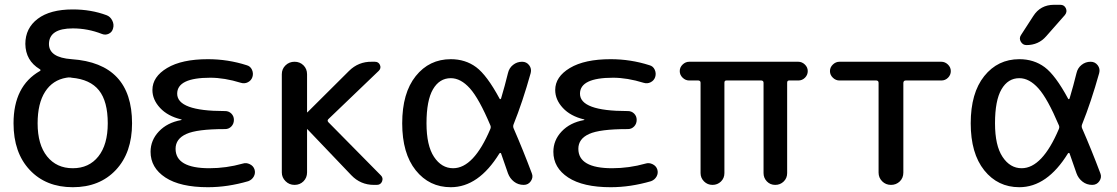

<svg xmlns="http://www.w3.org/2000/svg" viewBox="-20 -780 4711 810"><path d="M259.8 -452.1Q202.1 -442.4 170.4 -393.1Q138.7 -343.8 138.7 -259.8Q138.7 -169.9 178.7 -120.1Q218.8 -70.3 287.1 -70.3Q355.5 -70.3 395 -120.1Q434.6 -169.9 434.6 -259.8Q434.6 -352.5 397.5 -398.9Q360.4 -445.3 282.2 -452.1Q281.2 -452.1 279.8 -452.6Q278.3 -453.1 277.3 -453.1Q270.5 -454.1 259.8 -452.1ZM37.1 -259.8Q37.1 -417 148.4 -480.5Q154.3 -484.4 147.5 -488.3Q87.9 -524.4 86.9 -594.7Q86.9 -661.1 139.2 -700.7Q191.4 -740.2 287.1 -740.2Q364.3 -740.2 429.7 -715.8Q445.3 -710 453.6 -693.4Q461.9 -676.8 457 -660.2Q453.1 -644.5 439 -637.7Q424.8 -630.9 410.2 -636.7Q350.6 -660.2 287.1 -660.2Q187.5 -660.2 186.5 -594.7Q186.5 -537.1 282.2 -530.3Q537.1 -512.7 537.1 -259.8Q537.1 -135.7 468.8 -63Q400.4 9.8 287.1 9.8Q173.8 9.8 105.5 -63Q37.1 -135.7 37.1 -259.8Z M857.4 9.8Q740.2 9.8 677.7 -31.2Q615.2 -72.3 615.2 -139.6Q615.2 -188.5 650.4 -225.6Q685.5 -262.7 744.1 -273.4Q746.1 -273.4 746.1 -275.4Q746.1 -276.4 744.1 -276.4Q687.5 -290 655.3 -324.7Q623 -359.4 623 -400.4Q623 -456.1 685.1 -493.2Q747.1 -530.3 857.4 -530.3Q941.4 -530.3 1020.5 -504.9Q1036.1 -501 1043 -485.8Q1049.8 -470.7 1044.9 -455.1Q1040 -440.4 1025.9 -433.1Q1011.7 -425.8 996.1 -430.7Q926.8 -452.1 867.2 -452.1Q727.5 -452.1 727.5 -384.8Q727.5 -311.5 926.8 -311.5H929.7Q945.3 -311.5 956.1 -300.8Q966.8 -290 966.8 -274.4Q966.8 -257.8 956.1 -246.6Q945.3 -235.4 929.7 -235.4H926.8Q811.5 -235.4 766.1 -214.8Q720.7 -194.3 720.7 -152.3Q720.7 -70.3 863.3 -70.3Q934.6 -70.3 1003.9 -89.8Q1018.6 -94.7 1033.7 -87.4Q1048.8 -80.1 1053.7 -65.4Q1058.6 -49.8 1050.8 -35.6Q1043 -21.5 1027.3 -15.6Q940.4 9.8 857.4 9.8Z M1168.9 -52.7V-466.8Q1168.9 -489.3 1184.6 -504.4Q1200.2 -519.5 1222.7 -519.5Q1245.1 -519.5 1260.3 -504.4Q1275.4 -489.3 1275.4 -466.8V-306.6L1276.4 -305.7L1277.3 -306.6L1452.1 -480.5Q1492.2 -520.5 1548.8 -519.5H1561.5Q1577.1 -519.5 1583 -505.9Q1588.9 -492.2 1578.1 -481.4L1365.2 -277.3Q1359.4 -271.5 1365.2 -264.6L1586.9 -40Q1597.7 -29.3 1591.8 -14.6Q1585.9 0 1569.3 0H1557.6Q1501 0 1461.9 -41L1277.3 -234.4Q1277.3 -235.4 1276.4 -235.4L1275.4 -234.4V-52.7Q1275.4 -30.3 1260.3 -15.1Q1245.1 0 1222.7 0Q1200.2 0 1184.6 -15.6Q1168.9 -31.2 1168.9 -52.7Z M1881.8 -450.2Q1834 -450.2 1806.6 -403.3Q1779.3 -356.4 1779.3 -259.8Q1779.3 -166 1811 -118.2Q1842.8 -70.3 1891.6 -70.3Q1978.5 -70.3 2048.8 -236.3Q2051.8 -244.1 2048.8 -251Q2001 -364.3 1962.4 -407.2Q1923.8 -450.2 1881.8 -450.2ZM1881.8 9.8Q1791 9.8 1733.9 -61.5Q1676.8 -132.8 1676.8 -259.8Q1676.8 -387.7 1733.9 -459Q1791 -530.3 1881.8 -530.3Q1943.4 -530.3 1988.8 -496.6Q2034.2 -462.9 2087.9 -363.3Q2088.9 -361.3 2090.8 -361.8Q2092.8 -362.3 2093.8 -364.3Q2110.4 -419.9 2123 -471.7Q2127.9 -493.2 2144.5 -506.3Q2161.1 -519.5 2182.6 -519.5Q2201.2 -519.5 2212.4 -504.9Q2223.6 -490.2 2218.8 -471.7Q2184.6 -349.6 2146.5 -254.9Q2143.6 -247.1 2146.5 -239.3Q2186.5 -147.5 2223.6 -48.8Q2230.5 -32.2 2219.7 -16.1Q2209 0 2189.5 0Q2166 0 2148.4 -13.7Q2130.9 -27.3 2123 -48.8Q2121.1 -54.7 2093.8 -132.8Q2092.8 -134.8 2090.8 -134.8Q2088.9 -134.8 2086.9 -132.8Q1999 9.8 1881.8 9.8Z M2556.6 9.8Q2439.5 9.8 2377 -31.2Q2314.5 -72.3 2314.5 -139.6Q2314.5 -188.5 2349.6 -225.6Q2384.8 -262.7 2443.4 -273.4Q2445.3 -273.4 2445.3 -275.4Q2445.3 -276.4 2443.4 -276.4Q2386.7 -290 2354.5 -324.7Q2322.3 -359.4 2322.3 -400.4Q2322.3 -456.1 2384.3 -493.2Q2446.3 -530.3 2556.6 -530.3Q2640.6 -530.3 2719.7 -504.9Q2735.4 -501 2742.2 -485.8Q2749 -470.7 2744.1 -455.1Q2739.3 -440.4 2725.1 -433.1Q2710.9 -425.8 2695.3 -430.7Q2626 -452.1 2566.4 -452.1Q2426.8 -452.1 2426.8 -384.8Q2426.8 -311.5 2626 -311.5H2628.9Q2644.5 -311.5 2655.3 -300.8Q2666 -290 2666 -274.4Q2666 -257.8 2655.3 -246.6Q2644.5 -235.4 2628.9 -235.4H2626Q2510.7 -235.4 2465.3 -214.8Q2419.9 -194.3 2419.9 -152.3Q2419.9 -70.3 2562.5 -70.3Q2633.8 -70.3 2703.1 -89.8Q2717.8 -94.7 2732.9 -87.4Q2748 -80.1 2752.9 -65.4Q2757.8 -49.8 2750 -35.6Q2742.2 -21.5 2726.6 -15.6Q2639.6 9.8 2556.6 9.8Z M2887.7 -440.4Q2872.1 -440.4 2859.9 -452.1Q2847.7 -463.9 2847.7 -480Q2847.7 -496.1 2859.9 -507.8Q2872.1 -519.5 2887.7 -519.5H3347.7Q3363.3 -519.5 3375.5 -507.8Q3387.7 -496.1 3387.7 -480Q3387.7 -463.9 3376 -452.1Q3364.3 -440.4 3347.7 -440.4H3308.6Q3300.8 -440.4 3300.8 -430.7V-49.8Q3300.8 -28.3 3286.1 -14.2Q3271.5 0 3250.5 0Q3229.5 0 3215.3 -14.6Q3201.2 -29.3 3201.2 -49.8V-430.7Q3201.2 -439.5 3192.4 -440.4H3043.9Q3036.1 -440.4 3036.1 -430.7V-49.8Q3036.1 -28.3 3021.5 -14.2Q3006.8 0 2985.8 0Q2964.8 0 2950.2 -14.6Q2935.5 -29.3 2935.5 -49.8V-430.7Q2935.5 -439.5 2926.8 -440.4Z M3521.5 -440.4Q3505.9 -440.4 3493.7 -452.1Q3481.4 -463.9 3481.4 -480Q3481.4 -496.1 3493.7 -507.8Q3505.9 -519.5 3521.5 -519.5H3951.2Q3966.8 -519.5 3979 -507.8Q3991.2 -496.1 3991.2 -480Q3991.2 -463.9 3979.5 -452.1Q3967.8 -440.4 3951.2 -440.4H3800.8Q3792 -440.4 3791 -430.7V-51.8Q3791 -29.3 3775.9 -14.6Q3760.7 0 3738.8 0Q3716.8 0 3701.7 -15.1Q3686.5 -30.3 3686.5 -51.8V-430.7Q3686.5 -439.5 3677.7 -440.4Z M4280.3 -450.2Q4232.4 -450.2 4205.1 -403.3Q4177.7 -356.4 4177.7 -259.8Q4177.7 -166 4209.5 -118.2Q4241.2 -70.3 4290 -70.3Q4377 -70.3 4447.3 -236.3Q4450.2 -244.1 4447.3 -251Q4399.4 -364.3 4360.8 -407.2Q4322.3 -450.2 4280.3 -450.2ZM4280.3 9.8Q4189.5 9.8 4132.3 -61.5Q4075.2 -132.8 4075.2 -259.8Q4075.2 -387.7 4132.3 -459Q4189.5 -530.3 4280.3 -530.3Q4341.8 -530.3 4387.2 -496.6Q4432.6 -462.9 4486.3 -363.3Q4487.3 -361.3 4489.3 -361.8Q4491.2 -362.3 4492.2 -364.3Q4508.8 -419.9 4521.5 -471.7Q4526.4 -493.2 4543 -506.3Q4559.6 -519.5 4581.1 -519.5Q4599.6 -519.5 4610.8 -504.9Q4622.1 -490.2 4617.2 -471.7Q4583 -349.6 4544.9 -254.9Q4542 -247.1 4544.9 -239.3Q4585 -147.5 4622.1 -48.8Q4628.9 -32.2 4618.2 -16.1Q4607.4 0 4587.9 0Q4564.5 0 4546.9 -13.7Q4529.3 -27.3 4521.5 -48.8Q4519.5 -54.7 4492.2 -132.8Q4491.2 -134.8 4489.3 -134.8Q4487.3 -134.8 4485.4 -132.8Q4397.5 9.8 4280.3 9.8ZM4426.8 -759.8H4453.1Q4469.7 -759.8 4476.6 -745.1Q4483.4 -730.5 4472.7 -716.8L4393.6 -627Q4361.3 -589.8 4310.5 -589.8Q4294.9 -589.8 4286.6 -604Q4278.3 -618.2 4287.1 -631.8L4338.9 -711.9Q4369.1 -759.8 4426.8 -759.8Z"/></svg>

Font: Rounded Mgen+ 2p medium
Style: Regular
Weight: 500
Designer: [Source Han Sans]
Ryoko NISHIZUKA  (kana & ideographs); Paul D. Hunt (Latin, Greek & Cyrillic); Wenlong ZHANG  (bopomofo
Version: Version 1.059.20150602